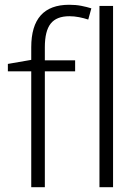

<svg xmlns="http://www.w3.org/2000/svg" viewBox="-20 -785 582 805"><path d="M295 -486H168V0H111V-486H13V-517L111 -534V-587Q111 -765 270 -765Q298 -765 321 -760.5Q344 -756 363 -750L350 -703Q332 -709 311.5 -713Q291 -717 271 -717Q217 -717 192.5 -686Q168 -655 168 -587V-532H295ZM454 0H397V-760H454Z"/></svg>

Font: RS Noto Sans Light
Style: Regular
Weight: 300
Designer: Monotype Design Team
Foundry: Monotype Imaging Inc.
Version: Version 3.10